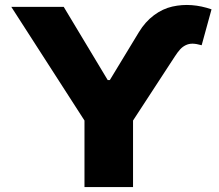

<svg xmlns="http://www.w3.org/2000/svg" viewBox="-20 -755 885 775"><path d="M25.6 -727.3H237.2L414.8 -431.8H423.3L540.5 -625Q566.1 -667.3 601.4 -693.5Q636.7 -719.8 675.6 -728.5Q714.5 -737.2 754.1 -734.2Q793.7 -731.2 833.8 -717.3L794 -572.4Q772.4 -578.5 757.3 -578.7Q742.2 -578.8 729.6 -572.6Q717 -566.4 707.6 -556.3Q698.2 -546.2 686.1 -527.7L517 -268.5V0H321V-268.5Z"/></svg>

Font: Karasuma Gothic
Style: Black
Weight: 900
Designer: Rasmus Andersson / Ryoko Nishizuka
Foundry: Genbu
Version: Version 1.00